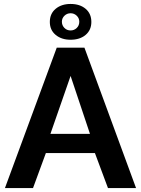

<svg xmlns="http://www.w3.org/2000/svg" viewBox="-20 -951 712 971"><path d="M267 -710H407L668 0H526L460 -177H212L147 0H5ZM435 -274 337 -567 235 -274ZM337 -931Q384 -931 413 -906.5Q442 -882 442 -840Q442 -799 413 -774.5Q384 -750 337 -750Q291 -750 261.5 -774.5Q232 -799 232 -840Q232 -882 261.5 -906.5Q291 -931 337 -931ZM293 -841Q293 -823 305.5 -810Q318 -797 337 -797Q355 -797 368 -809.5Q381 -822 381 -841Q381 -859 368 -871.5Q355 -884 337 -884Q319 -884 306 -871.5Q293 -859 293 -841Z"/></svg>

Font: YasnoRaleway
Style: Bold
Weight: 700
Designer: Matt McInerney, Pablo Impallari, Rodrigo Fuenzalida
Foundry: Matt McInerney, Pablo Impallari, Rodrigo Fuenzalida
Version: Version 4.026